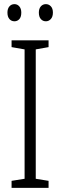

<svg xmlns="http://www.w3.org/2000/svg" viewBox="-20 -909 291 929"><path d="M215 0H36V-34L99 -44V-670L36 -681V-714H215V-681L153 -670V-44L215 -34ZM16 -848Q16 -867 25.5 -878Q35 -889 50 -889Q64 -889 73.5 -878Q83 -867 83 -848Q83 -827 73.5 -816.5Q64 -806 50 -806Q35 -806 25.5 -817Q16 -828 16 -848ZM168 -848Q168 -867 177.5 -878Q187 -889 202 -889Q216 -889 226 -878.5Q236 -868 236 -848Q236 -828 226 -817Q216 -806 202 -806Q187 -806 177.5 -817Q168 -828 168 -848Z"/></svg>

Font: Noto Sans ExtraCondensed Light
Style: Regular
Weight: 300
Width: 2
Designer: Monotype Design Team
Foundry: Monotype Imaging Inc.
Version: Version 2.013; ttfautohint (v1.8.4.7-5d5b)